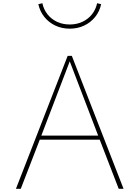

<svg xmlns="http://www.w3.org/2000/svg" viewBox="-20 -1172 866 1192"><path d="M79 0 400 -825H426L747 0H717L599 -305H227L109 0ZM236.5 -330H589.5L413 -791ZM413 -994Q364.5 -994 324 -1013Q283.5 -1032 255.8 -1066.2Q228 -1100.5 218 -1146L243 -1152Q251.5 -1112.5 275.2 -1082.8Q299 -1053 334.2 -1036.5Q369.5 -1020 413 -1020Q456 -1020 491.5 -1036.5Q527 -1053 550.8 -1082.8Q574.5 -1112.5 583 -1152L608 -1146Q598 -1100.5 570.2 -1066.2Q542.5 -1032 502 -1013Q461.5 -994 413 -994Z"/></svg>

Font: Spartan Thin Thin
Style: Regular
Weight: 250
Version: Version 1.004